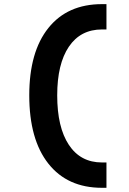

<svg xmlns="http://www.w3.org/2000/svg" viewBox="-20 -811 626 929"><path d="M473.6 97.7Q306.4 97.7 214 -19.3Q121.6 -136.2 121.6 -349.6Q121.6 -560.1 214 -675.5Q306.4 -791 473.6 -791H495.1V-668.5H473.6Q369.6 -668.5 313.2 -585Q256.8 -501.5 256.8 -349.7Q256.8 -195.2 313.2 -110.1Q369.6 -24.9 473.6 -24.9H495.1V97.7Z"/></svg>

Font: Cascadia Code PL
Style: Regular
Weight: 400
Monospace: yes
Designer: Aaron Bell
Foundry: Saja Typeworks
Version: Version 2102.003